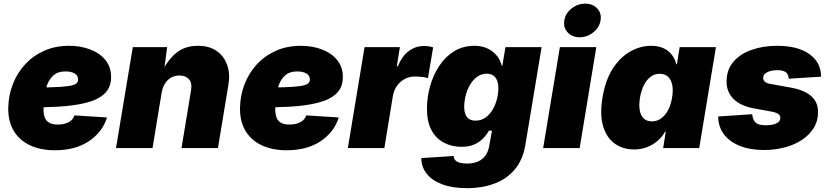

<svg xmlns="http://www.w3.org/2000/svg" viewBox="-20 -796 4457 1032"><path d="M275.4 11.7Q197.3 11.7 140.1 -15.6Q83 -43 53 -94.2Q22.9 -145.5 24.4 -217.8Q25.9 -284.2 49.1 -344Q72.3 -403.8 115 -450.2Q157.7 -496.6 217.5 -523.2Q277.3 -549.8 351.6 -549.8Q413.6 -549.8 464.8 -530.3Q516.1 -510.7 546.6 -473.4Q577.1 -436 577.1 -381.8Q577.1 -326.2 542.2 -293Q507.3 -259.8 442.1 -243.4Q377 -227.1 285.9 -222.2Q194.8 -217.3 82 -217.3L100.1 -325.2Q197.3 -325.2 256.6 -326.9Q315.9 -328.6 346.9 -333.3Q377.9 -337.9 388.9 -346.4Q399.9 -355 399.9 -368.2Q399.9 -389.2 382.1 -400.6Q364.3 -412.1 331.1 -412.1Q290 -412.1 266.4 -390.1Q242.7 -368.2 231.9 -335.7Q221.2 -303.2 217.8 -269.5Q214.4 -235.8 213.9 -212.9Q213.4 -187.5 219.5 -168Q225.6 -148.4 242.4 -137.5Q259.3 -126.5 291 -126.5Q324.7 -126.5 348.6 -139.2Q372.6 -151.9 380.4 -175.8L555.2 -164.6Q530.8 -85.9 457.8 -37.1Q384.8 11.7 275.4 11.7Z M848.6 -296.4 799.8 0H603.5L693.8 -542.5H878.4L859.9 -402.8L850.1 -408.7Q879.9 -471.7 926.3 -510.7Q972.7 -549.8 1043.9 -549.8Q1104.5 -549.8 1144.5 -522Q1184.6 -494.1 1201.2 -446.3Q1217.8 -398.4 1207.5 -338.9L1151.4 0H955.6L1006.8 -310.1Q1013.7 -350.6 995.6 -370.4Q977.5 -390.1 944.8 -390.1Q918.5 -390.1 898.4 -378.2Q878.4 -366.2 865.7 -345.2Q853 -324.2 848.6 -296.4Z M1521 11.7Q1442.9 11.7 1385.7 -15.6Q1328.6 -43 1298.6 -94.2Q1268.6 -145.5 1270 -217.8Q1271.5 -284.2 1294.7 -344Q1317.9 -403.8 1360.6 -450.2Q1403.3 -496.6 1463.1 -523.2Q1522.9 -549.8 1597.2 -549.8Q1659.2 -549.8 1710.4 -530.3Q1761.7 -510.7 1792.2 -473.4Q1822.8 -436 1822.8 -381.8Q1822.8 -326.2 1787.8 -293Q1752.9 -259.8 1687.7 -243.4Q1622.6 -227.1 1531.5 -222.2Q1440.4 -217.3 1327.6 -217.3L1345.7 -325.2Q1442.9 -325.2 1502.2 -326.9Q1561.5 -328.6 1592.5 -333.3Q1623.5 -337.9 1634.5 -346.4Q1645.5 -355 1645.5 -368.2Q1645.5 -389.2 1627.7 -400.6Q1609.9 -412.1 1576.7 -412.1Q1535.6 -412.1 1512 -390.1Q1488.3 -368.2 1477.5 -335.7Q1466.8 -303.2 1463.4 -269.5Q1460 -235.8 1459.5 -212.9Q1459 -187.5 1465.1 -168Q1471.2 -148.4 1488 -137.5Q1504.9 -126.5 1536.6 -126.5Q1570.3 -126.5 1594.2 -139.2Q1618.2 -151.9 1626 -175.8L1800.8 -164.6Q1776.4 -85.9 1703.4 -37.1Q1630.4 11.7 1521 11.7Z M1849.6 0 1939.5 -542.5H2129.4L2112.8 -439.5H2118.2Q2142.1 -496.6 2178.5 -522.7Q2214.8 -548.8 2259.3 -548.8Q2272 -548.8 2284.4 -546.9Q2296.9 -544.9 2308.1 -541.5L2280.3 -376Q2267.1 -380.9 2246.1 -382.8Q2225.1 -384.8 2209.5 -384.8Q2180.7 -384.8 2155.8 -371.6Q2130.9 -358.4 2114 -335Q2097.2 -311.5 2091.8 -280.3L2045.9 0Z M2489.7 215.3Q2411.1 215.3 2356.4 194.6Q2301.8 173.8 2273.2 137.5Q2244.6 101.1 2244.6 53.7L2418.5 42.5Q2418.9 57.1 2427.7 65.9Q2436.5 74.7 2452.4 78.9Q2468.3 83 2490.2 83Q2541.5 83 2571.3 58.8Q2601.1 34.7 2608.9 -8.8L2624.5 -93.8H2607.9Q2592.8 -66.4 2571.5 -46.9Q2550.3 -27.3 2522.9 -17.1Q2495.6 -6.8 2460.9 -6.8Q2408.2 -6.8 2366 -29.1Q2323.7 -51.3 2299.3 -96.4Q2274.9 -141.6 2274.9 -210.9Q2274.9 -272.5 2291.7 -332.8Q2308.6 -393.1 2341.1 -442.1Q2373.5 -491.2 2421.1 -520.5Q2468.8 -549.8 2529.8 -549.8Q2561.5 -549.8 2586.4 -541Q2611.3 -532.2 2629.6 -517.3Q2647.9 -502.4 2659.7 -483.6Q2671.4 -464.8 2676.3 -443.8H2680.2L2696.8 -542.5H2891.1L2803.7 -16.1Q2790.5 61.5 2748.3 113Q2706.1 164.6 2639.9 189.9Q2573.7 215.3 2489.7 215.3ZM2535.2 -147.5Q2565.9 -147.5 2589.1 -163.8Q2612.3 -180.2 2627.7 -206.3Q2643.1 -232.4 2650.9 -262.9Q2658.7 -293.5 2658.7 -321.8Q2658.7 -359.4 2642.8 -379.6Q2627 -399.9 2596.7 -399.9Q2566.9 -399.9 2543.9 -382.8Q2521 -365.7 2505.6 -338.9Q2490.2 -312 2482.7 -281Q2475.1 -250 2475.1 -221.7Q2475.1 -185.1 2490.2 -166.3Q2505.4 -147.5 2535.2 -147.5Z M2899.4 0 2989.3 -542.5H3185.1L3095.7 0ZM3095.7 -595.7Q3055.2 -595.7 3031 -622.1Q3006.8 -648.4 3013.2 -686Q3019 -724.1 3052 -750.2Q3085 -776.4 3125.5 -776.4Q3166.5 -776.4 3190.4 -750.2Q3214.4 -724.1 3208 -686Q3201.7 -648.4 3168.9 -622.1Q3136.2 -595.7 3095.7 -595.7Z M3388.2 7.3Q3329.1 7.3 3285.2 -23.4Q3241.2 -54.2 3222.2 -116.2Q3203.1 -178.2 3218.3 -271Q3234.4 -367.7 3275.1 -429.4Q3315.9 -491.2 3369.9 -520.5Q3423.8 -549.8 3479 -549.8Q3519 -549.8 3546.9 -536.6Q3574.7 -523.4 3591.8 -500.7Q3608.9 -478 3615.2 -450.2H3618.2L3633.3 -542.5H3828.1L3738.3 0H3544.4L3558.6 -88.4H3555.2Q3539.6 -60.5 3514.6 -39.1Q3489.7 -17.6 3458 -5.1Q3426.3 7.3 3388.2 7.3ZM3483.9 -143.6Q3511.2 -143.6 3533.2 -159.2Q3555.2 -174.8 3570.6 -203.4Q3585.9 -231.9 3592.3 -271Q3599.1 -311 3593.3 -339.6Q3587.4 -368.2 3570.3 -383.8Q3553.2 -399.4 3525.9 -399.4Q3499 -399.4 3477.8 -383.8Q3456.5 -368.2 3441.7 -339.6Q3426.8 -311 3419.9 -271Q3413.6 -231.4 3418.7 -202.6Q3423.8 -173.8 3440.4 -158.7Q3457 -143.6 3483.9 -143.6Z M4087.4 10.3Q4011.7 10.3 3956.3 -12Q3900.9 -34.2 3871.1 -74.2Q3841.3 -114.3 3840.3 -167Q3840.3 -168 3840.3 -168.7Q3840.3 -169.4 3840.3 -169.9L4022.9 -182.1Q4026.4 -150.4 4042 -136.5Q4057.6 -122.6 4098.1 -122.6Q4114.7 -122.6 4132.1 -126Q4149.4 -129.4 4161.9 -138.2Q4174.3 -147 4174.3 -162.6Q4174.3 -175.3 4162.8 -183.6Q4151.4 -191.9 4123.5 -196.8L4029.8 -213.9Q3958.5 -227.5 3921.9 -265.1Q3885.3 -302.7 3885.3 -356.4Q3885.3 -421.4 3922.4 -464.4Q3959.5 -507.3 4021.2 -528.6Q4083 -549.8 4156.2 -549.8Q4267.6 -549.8 4329.6 -505.9Q4391.6 -461.9 4393.1 -388.2Q4393.1 -387.2 4392.8 -386Q4392.6 -384.8 4392.6 -383.8L4219.2 -373Q4217.8 -399.4 4202.1 -409.2Q4186.5 -418.9 4157.7 -418.9Q4142.1 -418.9 4124.5 -415Q4106.9 -411.1 4094.5 -401.9Q4082 -392.6 4082 -376Q4082 -366.2 4090.1 -357.7Q4098.1 -349.1 4122.1 -344.7L4230 -325.2Q4302.2 -312.5 4339.6 -280Q4377 -247.6 4377 -194.8Q4377 -145 4352.8 -106.7Q4328.6 -68.4 4287.6 -42.2Q4246.6 -16.1 4194.8 -2.9Q4143.1 10.3 4087.4 10.3Z"/></svg>

Font: Inter 16pt Black
Style: Italic
Weight: 900
Italic angle: -9.3988°
Version: Version 4.001;git-66647c0bb